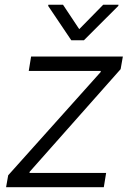

<svg xmlns="http://www.w3.org/2000/svg" viewBox="-20 -782 539 802"><path d="M5.4 0 14.2 -49.8 400.4 -481 400.9 -485.8H100.1L109.9 -545.9H493.2L483.9 -493.2L104 -64.5L103 -59.6H423.3L413.6 0ZM243.2 -762.2 311 -660.2 411.1 -762.2H475.1L474.1 -757.3L330.6 -613.8H277.8L181.2 -757.3L182.1 -762.2Z"/></svg>

Font: Inter Tight Light
Style: Italic
Weight: 300
Italic angle: -9.39999°
Designer: Rasmus Andersson
Foundry: rsms
Version: Version 3.004